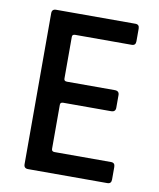

<svg xmlns="http://www.w3.org/2000/svg" viewBox="-75 -703 631 763"><g transform="rotate(10 240.0 -321.5)"><path d="M410 0H90Q73 0 73 -17V-626Q73 -643 90 -643H410Q426 -643 426 -626V-575Q426 -558 410 -558H182Q170 -558 170 -548V-379Q170 -369 182 -369H375Q393 -369 393 -352V-301Q393 -284 375 -284H182Q170 -284 170 -274V-96Q170 -85 182 -85H410Q426 -85 426 -68V-17Q426 0 410 0Z"/></g></svg>

Font: Rajdhani Semibold
Style: Regular
Weight: 600
Designer: Satya Rajpurohit, Jyotish Sonowal
Foundry: Indian Type Foundry
Version: Version 1.200;PS 1.0;hotconv 1.0.78;makeotf.lib2.5.61930; tt